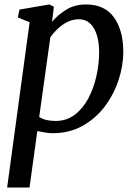

<svg xmlns="http://www.w3.org/2000/svg" viewBox="-20 -588 612 862"><path d="M12 254 113 -488 60 -510 67.5 -545 201.5 -568 222 -557.5 213.5 -489.5Q237 -519 275.8 -543.5Q314.5 -568 365.5 -568Q450.5 -568 492 -509.5Q533.5 -451 533.5 -356Q533.5 -292 512 -227.5Q490.5 -163 449.8 -109.2Q409 -55.5 350.2 -22.8Q291.5 10 217 10Q200.5 10 182.2 7Q164 4 147.5 0.5L112.5 254ZM156 -63Q171 -53 189.8 -49Q208.5 -45 229.5 -45Q279 -45 316 -73.2Q353 -101.5 377 -147.2Q401 -193 413 -247.2Q425 -301.5 425 -353Q425 -421.5 401.2 -461.5Q377.5 -501.5 334.5 -501.5Q306 -501.5 281.5 -488.8Q257 -476 237.8 -457.5Q218.5 -439 206 -421Z"/></svg>

Font: Merriweather
Style: Italic
Weight: 400
Italic angle: -7.8°
Designer: Eben Sorkin
Foundry: Eben Sorkin
Version: Version 2.100